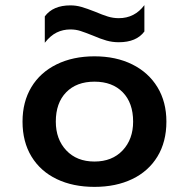

<svg xmlns="http://www.w3.org/2000/svg" viewBox="-20 -715 710 750"><path d="M155 -651Q187 -694 255 -694Q277 -694 298 -688Q319 -682 352 -669Q380 -657 401 -650.5Q422 -644 444 -644Q506 -644 544 -695V-592Q513 -550 444 -550Q419 -550 396 -556.5Q373 -563 343 -576Q313 -588 294.5 -594Q276 -600 255 -600Q226 -600 201.5 -588Q177 -576 155 -548ZM68 -240Q68 -317 102.5 -374.5Q137 -432 201 -463.5Q265 -495 349 -495Q433 -495 496.5 -463.5Q560 -432 595 -374.5Q630 -317 630 -240Q630 -161 595 -103.5Q560 -46 496.5 -15.5Q433 15 349 15Q265 15 201.5 -15.5Q138 -46 103 -103.5Q68 -161 68 -240ZM500 -240Q500 -313 459.5 -354.5Q419 -396 349 -396Q279 -396 238.5 -354.5Q198 -313 198 -240Q198 -171 239 -127.5Q280 -84 349 -84Q418 -84 459 -127.5Q500 -171 500 -240Z"/></svg>

Font: Prompt Medium
Style: Regular
Weight: 500
Designer: Katatrad Team
Foundry: CadsonDemak
Version: Version 1.001